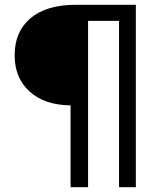

<svg xmlns="http://www.w3.org/2000/svg" viewBox="-20 -680 677 800"><path d="M546 100H476V-593H347V100H274V-241Q166 -242 103.5 -298.5Q41 -355 41 -450Q41 -548 107 -604Q173 -660 295 -660H347H546Z"/></svg>

Font: Work Sans
Style: Regular
Weight: 400
Designer: Wei Huang
Foundry: Wei Huang
Version: Version 1.500; ttfautohint (v1.6)